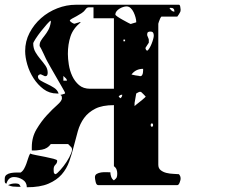

<svg xmlns="http://www.w3.org/2000/svg" viewBox="-27 -767 1047 809"><path d="M640 -73Q640 -58 650 -50Q660 -42 674 -38.5Q688 -35 703 -34.5Q718 -34 727 -33Q731 -28 732.5 -24Q734 -20 734 -13Q734 -9 730 2Q726 13 720 13H387Q379 13 376 -0.5Q373 -14 373 -20Q373 -30 381 -34.5Q389 -39 399.5 -40.5Q410 -42 421 -41.5Q432 -41 438 -41Q438 -32 441.5 -22Q445 -12 453 -7Q463 -15 465 -20.5Q467 -26 467 -36Q467 -45 464 -53Q461 -61 453 -67V-324Q404 -324 374.5 -309Q345 -294 327.5 -270Q310 -246 301 -214.5Q292 -183 284 -151Q276 -119 265 -87.5Q254 -56 233 -32Q212 -8 177 7Q142 22 86 22Q86 1 68.5 -10Q51 -21 32 -21Q8 -21 0 7Q-7 5 -7 -3Q-7 -11 -7 -14Q-7 -25 0.5 -30.5Q8 -36 19 -38Q30 -40 41 -40Q52 -40 60 -40Q69 -46 74.5 -56Q80 -66 84 -77Q88 -88 91.5 -99.5Q95 -111 100 -120Q106 -117 124.5 -113.5Q143 -110 163 -106Q183 -102 198.5 -98Q214 -94 214 -90Q214 -80 206.5 -73Q199 -66 199 -54Q199 -50 199.5 -42.5Q200 -35 207 -33Q213 -35 227 -50.5Q241 -66 253.5 -85Q266 -104 273 -122Q280 -140 273 -147L260 -160H187Q174 -141 150 -136.5Q126 -132 107 -133V-147Q107 -189 127 -222.5Q147 -256 170.5 -281.5Q194 -307 214 -324.5Q234 -342 234 -353Q234 -358 233 -361.5Q232 -365 227 -367Q229 -367 237 -369.5Q245 -372 247 -373V-376Q247 -378 236 -397Q225 -416 211.5 -439.5Q198 -463 186.5 -483Q175 -503 173 -507Q171 -510 166.5 -519.5Q162 -529 157 -540Q152 -551 147 -560.5Q142 -570 140 -573V-577Q140 -587 146 -596.5Q152 -606 160.5 -616.5Q169 -627 176.5 -640.5Q184 -654 187 -673V-680Q183 -679 171 -665.5Q159 -652 146 -635.5Q133 -619 123 -603.5Q113 -588 113 -584Q113 -563 122.5 -547Q132 -531 143.5 -517.5Q155 -504 164.5 -490.5Q174 -477 174 -460Q174 -455 172 -450.5Q170 -446 163 -446Q161 -446 160 -447Q159 -447 153.5 -450Q148 -453 147 -453Q146 -454 143 -454Q140 -454 140 -453Q136 -452 133 -447V-443Q133 -434 145 -427Q157 -420 172 -413Q187 -406 201 -397Q215 -388 220 -373H213Q181 -373 156.5 -391.5Q132 -410 114.5 -437Q97 -464 88 -495Q79 -526 79 -552Q79 -593 97.5 -628.5Q116 -664 146 -690.5Q176 -717 214.5 -732Q253 -747 293 -747H727Q731 -747 732.5 -738.5Q734 -730 734 -727Q734 -719 732.5 -717Q731 -715 727 -707L720 -697H653Q651 -695 650 -693Q649 -691 648 -689.5Q647 -688 647 -687Q645 -683 642.5 -675.5Q640 -668 640 -667ZM547 -676Q547 -683 544 -694Q541 -705 536 -715.5Q531 -726 523.5 -733Q516 -740 506 -740Q500 -740 492 -737.5Q484 -735 476.5 -730.5Q469 -726 464 -719.5Q459 -713 459 -706Q459 -703 468.5 -696.5Q478 -690 490 -683.5Q502 -677 512 -671.5Q522 -666 523 -666Q526 -666 527 -667L547 -673ZM453 -690H367V-736Q355 -736 347 -736Q339 -736 333 -727Q328 -719 317.5 -712Q307 -705 296 -699Q285 -693 276.5 -688.5Q268 -684 267 -680Q269 -676 276 -671.5Q283 -667 287 -667Q288 -667 296.5 -670Q305 -673 307 -673Q307 -674 310 -674Q312 -674 313 -673Q281 -647 270 -613.5Q259 -580 259 -540Q259 -520 263 -494.5Q267 -469 277.5 -446.5Q288 -424 306 -408.5Q324 -393 353 -393H453ZM708 -718Q708 -734 693 -734Q689 -734 687 -733Q690 -728 695.5 -723Q701 -718 708 -718ZM600 -587Q599 -585 593 -576.5Q587 -568 587 -567Q586 -566 586 -563Q586 -561 587 -560Q588 -556 593 -553Q598 -556 603 -564.5Q608 -573 612 -583Q616 -593 618.5 -602.5Q621 -612 621 -617Q621 -625 618 -629.5Q615 -634 606 -634Q600 -634 596.5 -631.5Q593 -629 593 -620Q593 -618 596.5 -610Q600 -602 600 -600ZM500 -600H493V-593H500ZM576 -477Q545 -477 527 -453Q530 -452 543 -449.5Q556 -447 560 -447Q561 -446 564 -446Q569 -446 571.5 -450Q574 -454 575 -459Q576 -464 576 -469Q576 -474 576 -477ZM255 -427Q255 -433 249 -438.5Q243 -444 240 -447V-427ZM540 -320Q542 -322 547.5 -326.5Q553 -331 559.5 -336Q566 -341 572 -346Q578 -351 580 -353Q584 -356 587 -360Q585 -363 577 -370.5Q569 -378 567 -380H560Q558 -379 553 -376.5Q548 -374 547 -373L540 -333ZM480 -353Q488 -358 488 -368Q478 -368 473 -360ZM613 -233Q618 -233 618 -240Q618 -247 613 -247Q608 -247 608 -240Q608 -233 613 -233ZM47 20Q35 20 27 19Q19 18 7 13Q16 9 22.5 7.5Q29 6 38 6Q46 6 51 8Q56 10 60 20Z"/></svg>

Font: Genkaimincho
Style: Regular
Weight: 800
Designer: Dr. Ken Lunde (project architect, glyph set definition & overall production); Masataka HATTORI \u670D \u90E8 \u6B63 \u8C
Foundry: Adobe Systems Incorporated
Version: Version 1.00